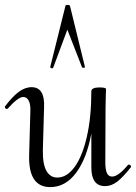

<svg xmlns="http://www.w3.org/2000/svg" viewBox="-30 -751 556 784"><path d="M496 -79Q500 -79 503 -75.5Q506 -72 505 -69Q473 -28 449 -9.5Q425 9 399 9Q343 9 343 -67V-206Q324 -103 280.5 -45Q237 13 175 13Q85 13 89 -119L94 -297Q95 -326 87 -340.5Q79 -355 65 -355Q44 -355 2 -308Q0 -306 -2 -306Q-6 -306 -8.5 -309.5Q-11 -313 -10 -316Q20 -356 46 -375.5Q72 -395 99 -395Q153 -395 150 -315L145 -138Q144 -81 159.5 -53.5Q175 -26 204 -26Q243 -26 274.5 -69Q306 -112 324.5 -192Q343 -272 343 -379Q343 -386 351.5 -390Q360 -394 376 -394Q401 -394 403 -388Q403 -384 402 -360.5Q401 -337 401 -312L400 -89Q400 -59 406.5 -44.5Q413 -30 428 -30Q453 -30 493 -78Q494 -79 496 -79ZM317 -477Q318 -475 312 -474.5Q306 -474 305 -476L245 -630L187 -474Q185 -472 184 -472Q181 -472 178 -473.5Q175 -475 175 -477L237 -726Q237 -731 246 -731Q255 -731 256 -726Z"/></svg>

Font: Cormorant Upright
Style: Regular
Weight: 400
Designer: Christian Thalmann (Catharsis Fonts)
Foundry: Catharsis Fonts
Version: Version 3.302